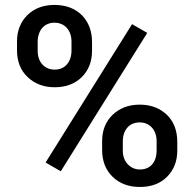

<svg xmlns="http://www.w3.org/2000/svg" viewBox="-20 -741 774 771"><path d="M48.3 -539.6C48.3 -494.1 62.5 -458 91.3 -431.2C119.6 -404.3 155.8 -390.6 199.7 -390.6C244.6 -390.6 280.8 -404.3 308.6 -431.6C335.9 -459 349.6 -494.1 349.6 -536.6V-571.8C349.6 -616.2 335.9 -652.3 308.6 -680.2C280.8 -707.5 244.1 -721.2 198.7 -721.2C153.8 -721.2 117.7 -707.5 89.8 -680.2C62 -652.3 48.3 -617.2 48.3 -574.2ZM131.3 -572.8C131.3 -619.1 157.7 -649.9 198.7 -649.9C239.7 -649.9 267.1 -619.1 267.1 -574.2V-538.6C267.1 -491.2 240.2 -461.4 199.7 -461.4C158.7 -461.4 131.3 -491.7 131.3 -536.6ZM571.3 -608.9 510.3 -644 163.1 -88.4 224.1 -53.2ZM390.1 -138.7C390.1 -94.2 404.3 -58.1 432.1 -31.2C460 -3.9 496.6 9.8 542 9.8C587.4 9.8 624 -3.9 651.4 -31.7C678.2 -59.1 691.9 -93.8 691.9 -136.2V-170.9C691.9 -216.8 677.7 -253.4 649.9 -280.3C621.6 -307.1 585.4 -320.8 541 -320.8C497.1 -320.8 460.9 -307.1 432.6 -280.3C404.3 -253.4 390.1 -217.8 390.1 -174.3ZM473.1 -172.4C473.1 -220.7 500.5 -249.5 541 -249.5C580.6 -249.5 608.9 -219.7 608.9 -174.3V-137.7C608.9 -88.9 583.5 -60.5 542 -60.5C522 -60.5 505.4 -67.9 492.7 -82C479.5 -96.2 473.1 -114.3 473.1 -136.2Z"/></svg>

Font: Roboto Medium
Style: Regular
Weight: 500
Designer: Google
Version: Version 2.137; 2017